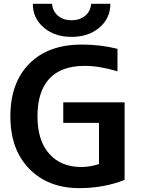

<svg xmlns="http://www.w3.org/2000/svg" viewBox="-20 -973 744 1003"><path d="M407.2 -740.2Q505.9 -740.2 593.8 -717.8V-600.6Q499 -628.9 421.9 -628.9Q300.8 -628.9 238.3 -562.5Q175.8 -496.1 175.8 -365.2Q175.8 -238.3 237.3 -169.4Q298.8 -100.6 404.3 -100.6Q450.2 -100.6 497.1 -116.2V-331.1H310.5V-438.5H630.9V-33.2Q522.5 9.8 393.6 9.8Q232.4 9.8 133.3 -90.8Q34.2 -191.4 34.2 -365.2Q34.2 -541 133.3 -640.6Q232.4 -740.2 407.2 -740.2ZM151.4 -953.1H252Q254.9 -914.1 283.2 -890.6Q311.5 -867.2 354 -867.2Q396.5 -867.2 424.8 -890.6Q453.1 -914.1 456.1 -953.1H556.6Q556.6 -877.9 499.5 -829.1Q442.4 -780.3 354 -780.3Q265.6 -780.3 208.5 -829.1Q151.4 -877.9 151.4 -953.1Z"/></svg>

Font: Mgen+ 1c bold
Style: Bold
Weight: 700
Designer: [Source Han Sans]
Ryoko NISHIZUKA  (kana & ideographs); Paul D. Hunt (Latin, Greek & Cyrillic); Wenlong ZHANG  (bopomofo
Version: Version 1.059.20150602